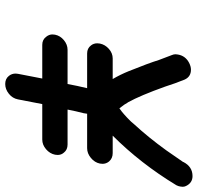

<svg xmlns="http://www.w3.org/2000/svg" viewBox="-31 -718 758 736"><g transform="rotate(90 348.0 -350.0)"><path d="M302 9Q282 9 271 -5Q262 -16 262 -31Q262 -36 263 -40L281 -133H152Q132 -133 121 -148Q112 -159 112 -172Q112 -177 113 -182Q117 -202 134 -216Q151 -230 171 -230H302Q309 -268 318 -305H185Q165 -305 154 -320Q146 -330 146 -344Q146 -349 147 -354Q151 -374 167.5 -388.5Q184 -403 204 -403H283Q266 -432 253 -464Q222 -541 210 -580L191 -630Q188 -637 188 -644Q188 -649 189 -653Q194 -682 221 -696Q235 -703 247 -703Q274 -703 285 -679Q300 -642 312 -604Q346 -509 372 -462V-461H373Q379 -449 395 -429H396L397 -430Q415 -442 444 -471V-472H445Q448 -476 457 -486Q506 -539 556 -608L601 -673V-674Q619 -709 655 -709Q681 -709 693 -684Q696 -678 696 -671Q696 -667 695 -662Q694 -655 690 -647Q607 -510 500 -403H567Q587 -403 599 -389Q608 -378 608 -364Q608 -359 607 -354Q603 -334 585.5 -319.5Q568 -305 548 -305H416L414 -292Q406 -261 400 -230H534Q554 -230 565 -216Q574 -206 574 -192Q574 -187 573 -182Q569 -162 552 -147.5Q535 -133 515 -133H379L361 -40Q357 -19 339.5 -5Q322 9 302 9Z"/></g></svg>

Font: Bad Comic
Style: Italic
Weight: 400
Italic angle: -11°
Designer: GGBotNet
Foundry: GGBotNet
Version: 0.95